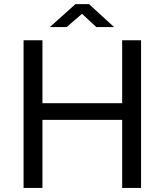

<svg xmlns="http://www.w3.org/2000/svg" viewBox="-20 -920 806 940"><path d="M578.1 -333.3H187.8V0H95.4V-723H187.8V-414.9H578.1V-723H670.6V0H578.1ZM451.5 -787.4 381.6 -852.4 306 -787.4H223.9L349.4 -899.8H415.8L538.6 -787.4Z"/></svg>

Font: Public Sans Thin
Style: Regular
Weight: 100
Designer: The Public Sans project authors (U.S. Web Design System). Libre Franklin designed by Pablo Impallari and Rodrigo Fuenzal
Version: Version 1.008